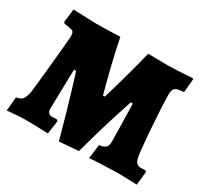

<svg xmlns="http://www.w3.org/2000/svg" viewBox="-138 -844 1109 1048"><g transform="rotate(30 417.0 -320.5)"><path d="M834 -81 825 3Q744 0 716 0Q683 0 608.5 3Q534 6 527 8L539 -81Q567 -84 578.5 -95Q590 -106 590 -130Q590 -182 585 -369H572Q571 -365 538.5 -265.5Q506 -166 460 2L339 12Q289 -171 259 -268.5Q229 -366 228 -369H215Q215 -354 213 -310L209 -120Q209 -86 242 -86L268 -88L277 -80L265 4Q173 0 124 0Q103 0 55.5 3.5Q8 7 8 8L16 -80Q42 -83 53.5 -96.5Q65 -110 73 -147Q80 -206 94.5 -354.5Q109 -503 109 -514Q109 -534 105.5 -541.5Q102 -549 90.5 -552.5Q79 -556 46 -560L38 -568L48 -652Q171 -647 193 -647Q254 -647 344 -651Q357 -583 379.5 -491Q402 -399 422 -326H434Q487 -504 522 -647Q562 -647 582 -646L642 -645Q663 -645 703 -647L797 -653L804 -649L796 -563Q755 -561 742 -551Q729 -541 729 -511Q729 -467 736 -356.5Q743 -246 751 -175Q755 -124 765 -105.5Q775 -87 798 -87Q813 -87 827 -89Z"/></g></svg>

Font: Alegreya SC Black
Style: Regular
Weight: 900
Designer: Juan Pablo del Peral
Foundry: Huerta Tipografica
Version: Version 2.007; ttfautohint (v1.6)